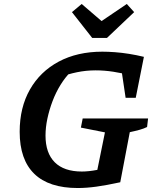

<svg xmlns="http://www.w3.org/2000/svg" viewBox="-20 -936 778 966"><path d="M371 10Q226 10 152.5 -61.5Q79 -133 79 -273Q79 -395 130.5 -485.5Q182 -576 275.5 -626Q369 -676 495 -676Q523 -676 557.5 -673.5Q592 -671 629.5 -665Q667 -659 704 -650L640 -556Q596 -568 550.5 -575Q505 -582 461 -582Q413 -582 367 -572.5Q321 -563 276 -546L336 -575Q308 -547 284.5 -509Q261 -471 244.5 -427.5Q228 -384 218.5 -339.5Q209 -295 209 -254Q209 -166 255.5 -119.5Q302 -73 392 -73Q460 -73 564 -106L585 -19Q516 -4 465.5 3Q415 10 371 10ZM457 -19 508 -270 387 -294 396 -340H725L720 -297Q704 -289 682.5 -283Q661 -277 633 -271L585 -19ZM612 -444 581 -652 704 -650 663 -444ZM444 -745 342 -875 391 -916 491 -830 618 -916 655 -875 518 -745Z"/></svg>

Font: Piazzolla Thin
Style: Bold Italic
Weight: 700
Italic angle: -11.3°
Version: Version 2.005